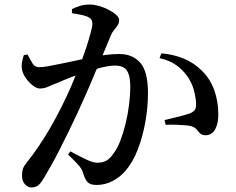

<svg xmlns="http://www.w3.org/2000/svg" viewBox="-20 -797 1040 846"><path d="M290 -130Q329 -109 359.5 -94.5Q390 -80 408 -80Q432 -80 448.5 -89Q465 -98 481 -122Q497 -143 510 -176.5Q523 -210 533 -250.5Q543 -291 548.5 -334Q554 -377 554 -417Q554 -463 539.5 -485.5Q525 -508 487 -508Q464 -508 430 -500Q419 -498 407 -494Q405 -490 403 -486Q383 -437 361 -387Q339 -337 319 -294Q301 -255 281 -214.5Q261 -174 242 -136.5Q223 -99 205 -67Q187 -35 173 -12Q159 12 147 20.5Q135 29 118 29Q103 29 90 15Q77 1 77 -23Q77 -41 81 -53Q85 -65 97 -80Q123 -112 148.5 -149.5Q174 -187 199.5 -230.5Q225 -274 251 -326Q272 -368 292 -413Q303 -439 313 -464Q302 -460 291 -456Q258 -443 236 -433Q207 -422 191 -414.5Q175 -407 155 -407Q142 -407 125 -420Q108 -433 94.5 -452Q81 -471 77 -490Q74 -506 77 -522.5Q80 -539 85 -554L101 -557Q113 -535 123 -518Q133 -501 153 -501Q168 -501 194 -505.5Q220 -510 252 -517Q284 -524 319 -531Q330 -534 342 -536Q351 -563 360 -587Q372 -625 379.5 -652.5Q387 -680 387 -691Q387 -701 384 -708Q381 -715 372 -720Q360 -727 338 -731.5Q316 -736 297 -739V-757Q311 -764 330.5 -770.5Q350 -777 377 -777Q393 -777 415 -771Q437 -765 457.5 -754.5Q478 -744 491.5 -732Q505 -720 505 -709Q505 -696 498.5 -686Q492 -676 483 -665.5Q474 -655 468 -640Q458 -616 441 -575Q436 -564 432 -553Q438 -554 445 -555Q480 -559 506 -559Q564 -559 598 -520.5Q632 -482 632 -387Q632 -325 620.5 -260Q609 -195 587 -138Q565 -81 531 -42Q508 -16 475.5 1Q443 18 405 18Q378 18 366 5.5Q354 -7 345 -38Q342 -47 337 -55Q332 -63 319 -77Q306 -91 280 -116ZM683 -541 691 -562Q746 -557 790.5 -538.5Q835 -520 870 -485Q906 -450 924 -400Q942 -350 942 -292Q942 -254 928.5 -228Q915 -202 886 -201Q870 -201 862 -209Q854 -217 846.5 -226.5Q839 -236 823 -241Q812 -244 791.5 -245.5Q771 -247 749 -247.5Q727 -248 710 -247L705 -268Q725 -273 746.5 -278Q768 -283 786 -288Q804 -293 816 -297Q833 -304 839 -313.5Q845 -323 844 -343Q843 -364 835.5 -395.5Q828 -427 807 -459Q786 -489 756.5 -510Q727 -531 683 -541Z"/></svg>

Font: Early Summer Mincho SemiBold
Style: Regular
Weight: 600
Designer: GuiWonder
Version: Version 1.002